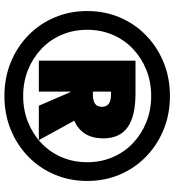

<svg xmlns="http://www.w3.org/2000/svg" viewBox="20 -800 790 870"><g transform="rotate(90 415.0 -365.0)"><path d="M415 10Q333 10 263 -18.5Q193 -47 140.5 -98Q88 -149 59 -217.5Q30 -286 30 -365Q30 -445 59 -513Q88 -581 140.5 -632Q193 -683 263 -711.5Q333 -740 415 -740Q497 -740 567 -711.5Q637 -683 689.5 -632Q742 -581 771 -513Q800 -445 800 -365Q800 -286 771 -217.5Q742 -149 689.5 -98Q637 -47 567 -18.5Q497 10 415 10ZM415 -75Q479 -75 533.5 -97Q588 -119 629 -158Q670 -197 692.5 -250Q715 -303 715 -365Q715 -427 692.5 -480Q670 -533 629 -572Q588 -611 533.5 -633Q479 -655 415 -655Q351 -655 296.5 -633Q242 -611 201 -572Q160 -533 137.5 -480Q115 -427 115 -365Q115 -303 137.5 -250Q160 -197 201 -158Q242 -119 296.5 -97Q351 -75 415 -75ZM255 -146V-584H403Q507 -584 557 -548Q607 -512 607 -438Q607 -365 561 -327Q515 -289 427 -289H315V-391H409Q437 -391 450.5 -401Q464 -411 464 -432Q464 -452 450.5 -462.5Q437 -473 409 -473H395V-146ZM459 -146 371 -350H503L615 -146Z"/></g></svg>

Font: M PLUS 2 Black
Style: Regular
Weight: 900
Designer: Coji Morishita
Foundry: UNDERFOREST DESIGN
Version: Version 1.001